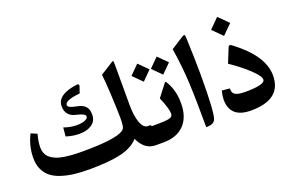

<svg xmlns="http://www.w3.org/2000/svg" viewBox="-93 -1083 2166 1427"><g transform="rotate(-20 990.0 -369.5)"><path d="M435.1 -340.8Q455.6 -340.8 474.9 -343.8Q494.1 -346.7 509.8 -355.7Q525.4 -364.7 525.4 -377.9Q525.4 -399.4 459 -414.1Q376.5 -431.6 376.5 -510.3Q376.5 -601.6 531.7 -623Q544.4 -625.5 550.3 -621.1Q556.2 -616.7 552.7 -606L535.2 -555.2Q415 -543.5 415 -506.3Q415 -484.4 481.4 -472.7Q525.9 -464.8 547.6 -442.4Q569.3 -419.9 569.3 -377.9Q569.3 -326.7 531.5 -300Q493.7 -273.4 433.1 -273.4Q380.4 -273.4 327.6 -290.5L334 -359.4Q387.2 -340.8 435.1 -340.8ZM757.3 -281.2Q757.3 -337.9 751 -463.1Q744.6 -588.4 738.3 -628.9L830.1 -686.5Q846.7 -698.7 850.6 -696.8Q854.5 -694.8 854.5 -668V-351.1Q854.5 -263.7 874 -208.7Q893.6 -153.8 929.7 -153.8H947.3Q960 -154.8 960 -96.2V-60.5Q960 0 947.8 0H934.6Q848.6 0 802.7 -98.6Q754.4 -43.5 660.2 -21.7Q565.9 0 411.6 0Q347.2 0 295.4 -5.9Q243.7 -11.7 196 -26.6Q148.4 -41.5 116.5 -65.9Q84.5 -90.3 65.7 -129.4Q46.9 -168.5 46.9 -220.2Q46.9 -315.4 90.8 -401.4L138.7 -380.9Q122.6 -323.2 122.6 -280.3Q122.6 -252 131.8 -230Q141.1 -208 159.9 -193.1Q178.7 -178.2 202.9 -168.2Q227.1 -158.2 261.5 -152.6Q295.9 -147 331.3 -144.8Q366.7 -142.6 412.1 -142.6Q667.5 -142.6 732.4 -184.6Q741.2 -190.4 746.6 -199.2Q752 -208 754.2 -222.9Q756.3 -237.8 756.8 -248.5Q757.3 -259.3 757.3 -281.2Z M1218.8 -230Q1218.8 -120.6 1160.6 -60.3Q1102.5 0 996.6 0H942.9Q916 0 916 -70.3V-86.4Q916 -143.6 942.9 -143.6H998.5Q1064.9 -143.6 1094 -150.4Q1123 -157.2 1123 -182.1Q1123 -221.7 1082.5 -316.9L1148.9 -402.8Q1155.8 -411.6 1158 -414.3Q1160.2 -417 1163.3 -417.5Q1166.5 -418 1168.7 -414.6Q1170.9 -411.1 1175.8 -402.8Q1218.8 -328.6 1218.8 -230ZM1166.5 -617.2 1238.3 -545.9 1166.5 -474.1 1095.2 -545.9ZM1013.2 -617.2 1084.5 -545.9 1013.2 -474.1 941.4 -545.9Z M1297.4 -627.9 1389.2 -686.5Q1407.7 -698.7 1414.1 -697.3Q1420.4 -695.8 1420.9 -677.7Q1428.2 -494.6 1428.2 -377.4Q1428.2 -73.2 1406.7 -29.3Q1397.9 -11.7 1380.6 -4.9Q1363.3 2 1333.5 2.4Q1333.5 -210.9 1326.9 -347.4Q1320.3 -483.9 1297.4 -627.9Z M1689.9 -740.7 1765.6 -665 1689.9 -589.8 1614.7 -665ZM1596.7 -208.5Q1596.7 -200.2 1597.7 -192.4Q1601.1 -165 1625.7 -155Q1650.4 -145 1697.3 -145Q1853.5 -145 1853.5 -186Q1853.5 -213.4 1793.2 -270.5Q1732.9 -327.6 1647 -385.7L1693.4 -500.5Q1700.7 -520.5 1723.6 -502.4Q1931.6 -346.7 1931.6 -190.4Q1931.6 0 1689.9 0Q1524.9 0 1524.9 -146.5Q1524.9 -171.4 1535.2 -214.4Z"/></g></svg>

Font: Sahel SemiBold WOL
Style: SemiBold-WOL
Weight: 600
Foundry: Saber Rastikerdar (saber.rastikerdar@gmail.com)
Version: Version 3.4.0